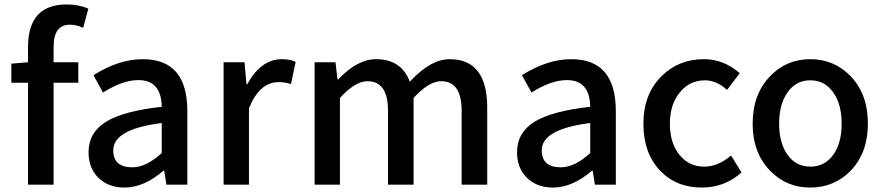

<svg xmlns="http://www.w3.org/2000/svg" viewBox="-20 -830 3969 863"><path d="M354 -705Q323 -719 294 -719Q221 -719 221 -620V-550H332V-458H221V0H106V-458H31V-544L106 -550V-619Q106 -810 280 -810Q334 -810 377 -791Z M423 -30Q378 -74 378 -146Q378 -234 457 -283Q535 -331 707 -350Q705 -470 602 -470Q531 -470 443 -414L400 -492Q514 -564 622 -564Q822 -564 822 -331V0H728L718 -63H715Q627 13 540 13Q468 13 423 -30ZM707 -142V-277Q489 -250 489 -154Q489 -78 575 -78Q637 -78 707 -142Z M985 -550H1079L1088 -451H1091Q1153 -564 1247 -564Q1284 -564 1309 -552L1288 -452Q1260 -461 1233 -461Q1146 -461 1099 -343V0H985Z M1394 -550H1488L1497 -473H1500Q1586 -564 1670 -564Q1784 -564 1822 -463Q1916 -564 2001 -564Q2170 -564 2170 -346V0H2055V-332Q2055 -465 1963 -465Q1908 -465 1839 -390V0H1724V-332Q1724 -465 1632 -465Q1577 -465 1508 -390V0H1394Z M2349 -30Q2304 -74 2304 -146Q2304 -234 2383 -283Q2461 -331 2633 -350Q2631 -470 2528 -470Q2457 -470 2369 -414L2326 -492Q2440 -564 2548 -564Q2748 -564 2748 -331V0H2654L2644 -63H2641Q2553 13 2466 13Q2394 13 2349 -30ZM2633 -142V-277Q2415 -250 2415 -154Q2415 -78 2501 -78Q2563 -78 2633 -142Z M2948 -62Q2872 -141 2872 -274Q2872 -407 2954 -488Q3030 -564 3144 -564Q3233 -564 3305 -501L3248 -426Q3200 -469 3149 -469Q3080 -469 3036 -415Q2991 -361 2991 -274Q2991 -187 3034 -134Q3077 -81 3146 -81Q3207 -81 3266 -131L3313 -55Q3237 13 3135 13Q3020 13 2948 -62Z M3442 -62Q3363 -143 3363 -274Q3363 -407 3442 -488Q3515 -564 3622 -564Q3729 -564 3803 -488Q3881 -407 3881 -274Q3881 -143 3803 -62Q3729 13 3622 13Q3515 13 3442 -62ZM3725 -134Q3763 -186 3763 -274Q3763 -362 3725 -415Q3687 -469 3622 -469Q3558 -469 3520 -415Q3482 -362 3482 -274Q3482 -187 3520 -134Q3558 -81 3622 -81Q3687 -81 3725 -134Z"/></svg>

Font: Noto Sans S Chinese Medium
Style: Regular
Weight: 500
Designer: Ryoko NISHIZUKA  (kana & ideographs); Paul D. Hunt (Latin, Greek & Cyrillic); Wenlong ZHANG  (bopomofo); Sandoll Communi
Foundry: Adobe Systems Incorporated
Version: Version 1.000;PS 1;hotconv 1.0.78;makeotf.lib2.5.61930